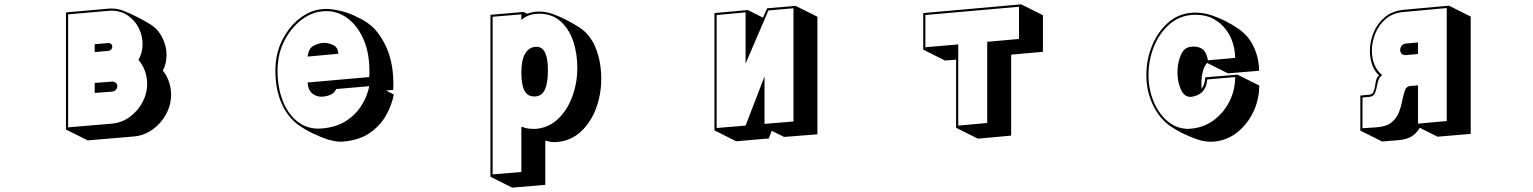

<svg xmlns="http://www.w3.org/2000/svg" viewBox="-20 -586 7040 882"><path d="M283 9V-529L475 -546Q479 -546 482.5 -546.5Q486 -547 490 -547Q505 -547 519 -544.5Q533 -542 546 -537Q609 -512 671 -474Q706 -452 725.5 -413.5Q745 -375 745 -334Q745 -315 741 -297Q737 -279 728 -262Q748 -236 757 -208Q766 -180 766 -152Q766 -104 743 -61.5Q720 -19 681 9Q642 37 594 41L383 59ZM493 -18Q539 -22 575.5 -48.5Q612 -75 634 -115.5Q656 -156 656 -201Q656 -230 646.5 -258Q637 -286 616 -311Q635 -343 635 -384Q635 -422 617.5 -457Q600 -492 567.5 -514.5Q535 -537 490 -537Q486 -537 483 -536.5Q480 -536 476 -536L293 -520V-1ZM415 -383 476 -388H478Q487 -388 491.5 -383Q496 -378 496 -372Q496 -365 491 -359Q486 -353 476 -352L415 -347ZM415 -205 493 -211H496Q507 -211 513 -204.5Q519 -198 519 -190Q519 -182 513 -174Q507 -166 493 -165L415 -159Z M1789 -152Q1780 -103 1753 -55.5Q1726 -8 1679 24.5Q1632 57 1561 64Q1557 64 1554 64.5Q1551 65 1547 65Q1531 65 1515.5 62Q1500 59 1486 55Q1453 44 1416.5 26.5Q1380 9 1348 -14Q1299 -51 1272 -114.5Q1245 -178 1245 -261Q1245 -339 1276.5 -401.5Q1308 -464 1357.5 -502Q1407 -540 1461 -544Q1465 -544 1468.5 -544.5Q1472 -545 1476 -545Q1493 -545 1510.5 -542.5Q1528 -540 1544 -536Q1575 -529 1609 -513.5Q1643 -498 1668 -481Q1718 -447 1752.5 -374Q1787 -301 1787 -201Q1787 -194 1787 -187Q1787 -180 1786 -173L1753 -170ZM1524 -177Q1518 -161 1502 -152.5Q1486 -144 1461 -142H1454Q1432 -142 1413.5 -157.5Q1395 -173 1393 -207L1676 -232Q1677 -240 1677 -246.5Q1677 -253 1677 -260Q1677 -343 1650 -405Q1623 -467 1578 -501Q1533 -535 1477 -535Q1473 -535 1469.5 -534.5Q1466 -534 1462 -534Q1410 -530 1362.5 -493Q1315 -456 1285 -396Q1255 -336 1255 -261Q1255 -186 1278 -125.5Q1301 -65 1343.5 -30Q1386 5 1444 5Q1448 5 1452 4.5Q1456 4 1460 4Q1528 -2 1573 -32.5Q1618 -63 1643.5 -106Q1669 -149 1676 -190ZM1393 -326Q1398 -364 1420 -375.5Q1442 -387 1464 -389H1471Q1490 -389 1511.5 -378.5Q1533 -368 1534 -339Z M2233 226V-518L2385 -531L2402 -523Q2428 -533 2457 -533Q2474 -533 2491 -529.5Q2508 -526 2524 -520Q2551 -510 2581.5 -494.5Q2612 -479 2640 -461Q2691 -429 2716.5 -365.5Q2742 -302 2742 -224Q2742 -152 2718 -88Q2694 -24 2649 18Q2604 60 2542 66Q2538 66 2535 66.5Q2532 67 2529 67Q2516 67 2505 64.5Q2494 62 2485 60V263L2333 276ZM2375 -4Q2386 0 2398.5 3Q2411 6 2429 6H2441Q2501 1 2543.5 -39.5Q2586 -80 2609 -142.5Q2632 -205 2632 -274Q2632 -342 2612.5 -398.5Q2593 -455 2554 -489Q2515 -523 2457 -523Q2453 -523 2449 -522.5Q2445 -522 2441 -522Q2417 -520 2398.5 -510.5Q2380 -501 2375 -493V-520L2243 -509V215L2375 204ZM2434 -143Q2403 -143 2389 -170Q2375 -197 2375 -252Q2375 -311 2392.5 -340Q2410 -369 2441 -371H2445Q2497 -371 2497 -263Q2497 -207 2484 -176.5Q2471 -146 2441 -143Z M3525 15 3512 50 3362 63 3262 13V-526L3415 -540L3485 -505L3504 -548L3635 -559L3735 -509V31L3582 43ZM3510 -538 3405 -294V-529L3272 -517V2L3405 -9L3492 -235V-17L3625 -28V-548Z M4372 1V-312L4321 -308L4221 -358V-526L4671 -566L4771 -516V-348L4625 -335V37L4472 51ZM4661 -407V-555L4231 -517V-369L4382 -382V-9L4515 -21V-394Z M5525 -297Q5512 -283 5505.5 -257Q5499 -231 5499 -204Q5499 -197 5499 -190.5Q5499 -184 5500 -178Q5514 -197 5517 -231L5665 -243L5765 -193Q5764 -133 5742 -82Q5720 -31 5684 4Q5653 35 5616.5 50Q5580 65 5543 65Q5514 65 5485 56Q5454 46 5419.5 29.5Q5385 13 5354 -8Q5305 -43 5275.5 -105.5Q5246 -168 5246 -241Q5246 -312 5272 -375.5Q5298 -439 5344.5 -480.5Q5391 -522 5451 -527Q5456 -528 5461.5 -528Q5467 -528 5472 -528Q5493 -528 5511.5 -524.5Q5530 -521 5548 -515Q5612 -493 5669 -454Q5717 -421 5740.5 -368.5Q5764 -316 5764 -261L5621 -249ZM5526 -221Q5522 -181 5501.5 -162.5Q5481 -144 5451 -141H5448Q5420 -141 5404.5 -175.5Q5389 -210 5389 -254Q5389 -298 5404.5 -333.5Q5420 -369 5451 -371Q5455 -372 5458.5 -372Q5462 -372 5465 -372Q5489 -372 5505.5 -359Q5522 -346 5529 -309L5654 -320Q5654 -353 5643.5 -387.5Q5633 -422 5610.5 -451.5Q5588 -481 5554 -499.5Q5520 -518 5473 -518Q5468 -518 5462.5 -518Q5457 -518 5452 -517Q5394 -512 5349.5 -472Q5305 -432 5280.5 -371Q5256 -310 5256 -241Q5256 -176 5279.5 -119.5Q5303 -63 5344.5 -28.5Q5386 6 5439 6Q5442 6 5445.5 5.5Q5449 5 5452 5Q5509 0 5554.5 -33Q5600 -66 5627 -118.5Q5654 -171 5654 -232Z M6502 1Q6490 23 6467 39Q6444 55 6403 58L6329 64L6229 14V-147L6270 -151Q6283 -152 6288.5 -162.5Q6294 -173 6296 -187.5Q6298 -202 6301.5 -216.5Q6305 -231 6315 -240Q6294 -258 6283.5 -288Q6273 -318 6273 -352Q6273 -395 6290 -436.5Q6307 -478 6341.5 -507Q6376 -536 6428 -541L6636 -560L6736 -510V29L6584 42ZM6429 -531Q6379 -527 6346.5 -499.5Q6314 -472 6298 -432.5Q6282 -393 6282 -353Q6282 -318 6294.5 -288Q6307 -258 6330 -241Q6317 -233 6312 -217Q6307 -201 6304 -184Q6301 -167 6294.5 -155Q6288 -143 6271 -141L6239 -138V3L6302 -1Q6348 -4 6372 -23.5Q6396 -43 6406.5 -70.5Q6417 -98 6422 -125Q6427 -152 6434 -171Q6441 -190 6458 -191L6494 -194V-18L6626 -30V-549ZM6436 -333Q6424 -333 6418 -340Q6412 -347 6412 -356Q6412 -367 6419 -376Q6426 -385 6439 -386L6494 -391V-338L6439 -333Z"/></svg>

Font: Rampart One
Style: Regular
Weight: 400
Designer: Fontworks Inc.
Foundry: Fontworks Inc.
Version: Version 1.100